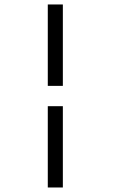

<svg xmlns="http://www.w3.org/2000/svg" viewBox="-20 -748 586 859"><path d="M261.2 90.8H193.8V-272.9H261.2ZM261.2 -363.8H193.8V-728H261.2Z"/></svg>

Font: Anonymous Pro
Style: Regular
Weight: 400
Monospace: yes
Designer: Mark Simonson
Version: Version 1.003